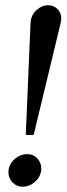

<svg xmlns="http://www.w3.org/2000/svg" viewBox="-20 -700 253 730"><path d="M163 -680Q187 -680 202.5 -661Q218 -642 210 -610L108 -187H78L96 -610Q97 -642 118 -661Q139 -680 163 -680ZM66 10Q43 10 27.5 -6.5Q12 -23 12 -45Q12 -64 22 -79.5Q32 -95 48.5 -104.5Q65 -114 83 -114Q107 -114 122 -97.5Q137 -81 137 -59Q137 -41 127 -25Q117 -9 100.5 0.5Q84 10 66 10Z"/></svg>

Font: Brygada 1918 Medium
Style: Italic
Weight: 500
Italic angle: -8°
Designer: Mateusz Machalski | Borys Kosmynka | Przemek Hoffer
Foundry: NIEPODLEGLA 2018
Version: Version 3.006